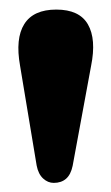

<svg xmlns="http://www.w3.org/2000/svg" viewBox="-20 -804 238 411"><path d="M95 -412.5Q82.5 -412.5 72.2 -422Q62 -431.5 58.5 -449.5L23 -663Q12.5 -721.5 32 -752.5Q51.5 -783.5 100.5 -783.5Q150 -783.5 168.2 -751.8Q186.5 -720 175 -663L135.5 -449Q131.5 -430 121.2 -421.2Q111 -412.5 95 -412.5Z"/></svg>

Font: Fraunces
Style: Bold
Weight: 700
Version: Version 1.000;[b76b70a41]